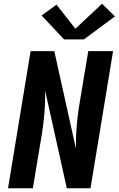

<svg xmlns="http://www.w3.org/2000/svg" viewBox="-20 -1009 640 1029"><path d="M23 0 144 -735H271L387 -212V-239Q387 -289 391.5 -339.5Q396 -390 404 -441L453 -735H586L465 0H338L222 -523V-496Q222 -446 217.5 -395.5Q213 -345 205 -294L156 0ZM430 -798H323L203 -926L283 -984L384 -855L527 -989L596 -921Z"/></svg>

Font: Iosevka SS04 XBd Ex Obl
Style: Regular
Weight: 800
Width: 7
Italic angle: -9°
Monospace: yes
Designer: Belleve Invis
Foundry: Belleve Invis
Version: Version 19.0.0; ttfautohint (v1.8.4)